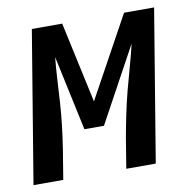

<svg xmlns="http://www.w3.org/2000/svg" viewBox="-80 -584 645 648"><g transform="rotate(-10 242.0 -260.0)"><path d="M-16 0 70 -520H174L234 -243L386 -520H489L403 0H302L319 -104Q326 -143 334 -181.5Q342 -220 352 -258.5Q362 -297 373 -335.5Q384 -374 393 -413L253 -156H186L131 -413Q127 -374 125 -335.5Q123 -297 120.5 -258.5Q118 -220 113.5 -181.5Q109 -143 103 -104L86 0Z"/></g></svg>

Font: Iosevka SS04 Semibold Oblique
Style: Regular
Weight: 600
Italic angle: -9°
Monospace: yes
Designer: Belleve Invis
Foundry: Belleve Invis
Version: Version 19.0.0; ttfautohint (v1.8.4)